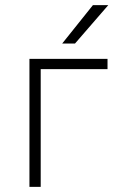

<svg xmlns="http://www.w3.org/2000/svg" viewBox="-20 -730 470 750"><path d="M95 -500H400V-460H139V0H95ZM343 -710H403L273 -560H223Z"/></svg>

Font: PT Root UI Web Light
Style: Regular
Weight: 300
Designer: Vitaly Kuzmin
Foundry: ParaType Ltd.
Version: Version 1.000W